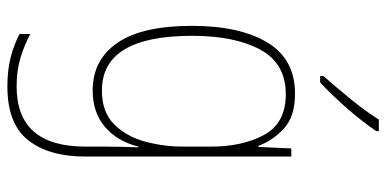

<svg xmlns="http://www.w3.org/2000/svg" viewBox="-283 -522 1046 520"><g transform="rotate(90 240.0 -262.0)"><path d="M304 -765Q281 -729 249 -689.5Q217 -650 186 -615V-606H203Q236 -636 273.5 -679Q311 -722 335 -758V-765ZM377 -312V-234Q377 -182 363.5 -132Q350 -82 317 -48.5Q284 -15 225 -15Q77 -15 77 -259Q77 -375 114.5 -444Q152 -513 235 -513Q314 -513 345.5 -454Q377 -395 377 -312ZM50 -259Q50 -124 96 -57Q142 10 225 10Q285 10 324 -23.5Q363 -57 377 -114H379Q378 -84 377.5 -62.5Q377 -41 377 -15V30Q377 216 214 216Q171 216 136.5 205.5Q102 195 72 179V208Q100 223 135 232Q170 241 214 241Q315 241 359.5 185Q404 129 404 30V-528H382L378 -439H375Q360 -479 327.5 -508.5Q295 -538 234 -538Q140 -538 95 -463Q50 -388 50 -259Z"/></g></svg>

Font: Noto Sans Display SemiCondensed Thin
Style: Regular
Weight: 250
Width: 4
Designer: Monotype Design team
Foundry: Monotype Imaging Inc.
Version: 1.000